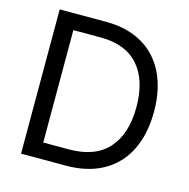

<svg xmlns="http://www.w3.org/2000/svg" viewBox="-104 -808 895 909"><g transform="rotate(15 343.0 -353.5)"><path d="M78.1 0V-707H306.6Q408.7 -707 482.7 -664.8Q556.6 -622.6 595.7 -543.2Q634.8 -463.9 634.8 -354.5Q634.8 -244.1 595.2 -164.6Q555.7 -85 480 -42.5Q404.3 0 297.9 0ZM292 -78.1Q419.9 -78.1 484.4 -150.4Q548.8 -222.7 548.8 -354.5Q548.8 -484.9 485.8 -556.9Q422.9 -628.9 300.8 -628.9H166V-78.1Z"/></g></svg>

Font: WEMIX Pretendard
Style: Regular
Weight: 400
Designer: Base glyphs from Inter by Rasmus Andersson; Hangeul glyphs from Noto Sans CJK(Source Han Sans) by Jang Soo-young and Kan
Foundry: Kil Hyung-jin
Version: Version 1.000